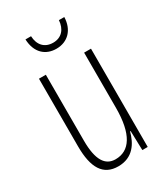

<svg xmlns="http://www.w3.org/2000/svg" viewBox="-182 -802 781 895"><g transform="rotate(-30 209.0 -354.5)"><path d="M314 -719H285C282 -672 255 -641 210 -641C164 -641 137 -671 135 -719H105C108 -646 151 -609 209 -609C271 -609 312 -652 314 -719ZM348 -529H311V-233C311 -90 266 -25 190 -25C135 -25 105 -70 105 -174V-529H68V-165C68 -49 104 10 185 10C264 10 298 -47 313 -104H316L319 0H348Z"/></g></svg>

Font: Noto Sans Thai Looped ExtraCondensed ExtraLight
Style: Regular
Weight: 200
Width: 2
Designer: Sasikarn Vongin, Ben Mitchell
Foundry: The Fontpad Ltd
Version: Version 1.001